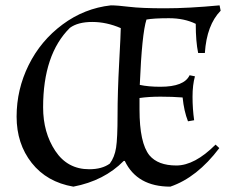

<svg xmlns="http://www.w3.org/2000/svg" viewBox="-20 -682 851 717"><path d="M800 -662 804 -642Q752 -589 745 -484H720Q711 -527 711 -593Q668 -614 611 -614Q554 -614 527 -609Q510 -557 502 -365Q534 -358 579 -358Q668 -358 688 -401L708 -397Q699 -365 699 -320.5Q699 -276 705 -233L682 -229Q667 -267 662 -318Q624 -321 579.5 -321Q535 -321 501 -316V-273Q501 -148 538 -102Q570 -64 638.5 -64Q707 -64 785 -142L799 -129Q716 -19 616 15Q492 15 446 -81H442Q369 -7 254 15Q155 -2 98.5 -73.5Q42 -145 42 -246.5Q42 -348 87 -439Q132 -530 213.5 -590.5Q295 -651 394 -662Q418 -662 463 -656.5Q508 -651 596 -651Q684 -651 800 -662ZM431 -577Q378 -600 324.5 -600Q271 -600 241 -578Q141 -479 141 -281Q141 -187 186.5 -118.5Q232 -50 313 -50Q361 -50 390 -71Q408 -95 413.5 -130.5Q419 -166 419 -251.5Q419 -337 425 -447.5Q431 -558 431 -577Z"/></svg>

Font: Almendra SC
Style: Regular
Weight: 400
Designer: Ana Sanfelippo
Foundry: Ana Sanfelippo
Version: Version 1.002